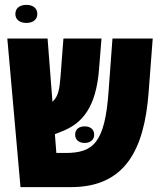

<svg xmlns="http://www.w3.org/2000/svg" viewBox="-20 -767 651 787"><path d="M88 -673C113 -673 133 -685 133 -710C133 -735 113 -747 88 -747C63 -747 43 -735 43 -710C43 -685 63 -673 88 -673ZM64 0H271C494 0 571 -155 589 -386L606 -609H441L425 -392C410 -182 363 -140 248 -140H211L205 -217L235 -229C319 -262 374 -329 386 -484L396 -609H240L228 -452C224 -402 219 -371 195 -350L175 -609H10ZM288 -215C288 -193 305 -181 327 -181C349 -181 366 -193 366 -215C366 -238 349 -249 327 -249C305 -249 288 -238 288 -215Z"/></svg>

Font: Noto Sans Hebrew ExtraCondensed Black
Style: Regular
Weight: 900
Width: 2
Designer: Monotype Design Team
Foundry: Monotype Imaging Inc.
Version: Version 2.004